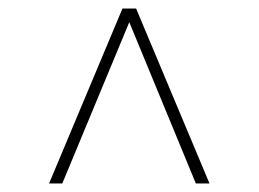

<svg xmlns="http://www.w3.org/2000/svg" viewBox="-20 -575 606 450"><path d="M95 -145H126L283 -523L439 -145H471L299 -555H267Z"/></svg>

Font: Chess Sans ExtraLight
Style: Regular
Weight: 275
Designer: Wolf Bōese
Foundry: Wolf Bōese
Version: Version 7.223;Glyphs 3.3 (3306)